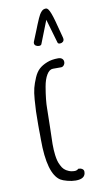

<svg xmlns="http://www.w3.org/2000/svg" viewBox="-104 -996 576 1058"><g transform="rotate(-10 184.0 -467.0)"><path d="M263.7 -751.5Q266.1 -744.6 276.4 -744.6Q285.6 -744.6 292.5 -750.2Q299.3 -755.9 299.3 -765.6Q299.3 -769.5 297.9 -774.4Q290 -802.7 285.2 -822.3L272.5 -870.6Q258.3 -921.9 247.1 -938Q240.2 -947.8 232.9 -947.8Q225.6 -947.8 219.2 -945.3Q208 -940.4 196.3 -921.4Q188.5 -908.2 172.4 -868.7L163.1 -845.2Q154.3 -822.3 136.7 -780.3Q134.8 -776.4 134.8 -771Q134.8 -762.2 142.3 -756.8Q149.9 -751.5 160.2 -751.5Q171.4 -751.5 174.3 -758.3L224.6 -886.2ZM189 -655.3Q160.6 -644 143.3 -627.9Q126 -611.8 113.8 -583.5Q100.6 -552.7 94.2 -527.8Q87.9 -502.9 85 -464.4Q82 -425.8 81.1 -398.9Q80.1 -372.1 80.1 -324.2V-300.3Q80.1 -281.7 80.6 -268.6V-241.7Q80.6 -49.8 147 -6.8Q159.7 1 184.6 7.6Q209.5 14.2 231 14.2Q286.1 14.2 286.1 -25.4Q286.1 -36.1 277.3 -41.7Q268.6 -47.4 255.9 -47.4Q246.6 -38.6 234.4 -38.6Q215.3 -38.6 201.2 -44.9Q186.5 -50.8 176.8 -60.1Q167 -69.3 160.2 -84Q152.8 -97.7 149.2 -111.6Q145.5 -125.5 143.1 -144Q139.6 -171.9 139.6 -206.1Q139.6 -231 142.1 -302.7Q144 -359.4 144 -398.9V-403.8Q144 -449.7 156.7 -523.9Q163.6 -564 178.7 -589.1Q193.8 -614.3 213.4 -614.3H260.3Q269 -614.7 275.4 -622.6Q281.7 -630.4 281.7 -640.6Q281.7 -651.9 273.9 -658.9Q266.1 -666 251 -666Q215.3 -666 189 -655.3Z"/></g></svg>

Font: Amatica SC
Style: Bold
Weight: 400
Designer: Vernon Adams, Ben Nathan
Foundry: newtypography
Version: Version 2.000